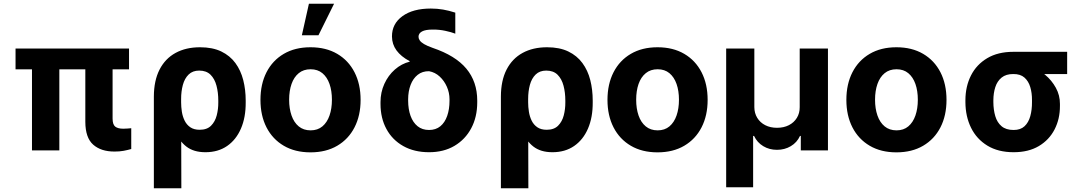

<svg xmlns="http://www.w3.org/2000/svg" viewBox="-20 -806 5802 1029"><path d="M671.5 -545.9V-434.4H63.3V-545.9ZM298 -545.9V0H151.4V-545.9ZM437.3 -545.9H583.4V-170.5Q583.5 -138.3 597.8 -127.2Q612.1 -116.2 641 -116.2Q653.5 -116.2 664.4 -117.2Q675.3 -118.2 683.4 -118.9V-7.4Q664.7 -1.9 642.3 2.3Q619.8 6.4 593.6 6.2Q521.6 6.4 479.6 -30.6Q437.6 -67.6 437.3 -152.9Z M804.6 203.1V-288.5Q804.9 -374.2 835.2 -433.2Q865.4 -492.1 920.9 -522.4Q976.5 -552.7 1051.9 -552.7Q1119 -552.7 1165.8 -530.2Q1212.5 -507.6 1241.5 -468.2Q1270.4 -428.7 1283.6 -377Q1296.8 -325.3 1296.8 -266.8V-257Q1297.3 -176.9 1271.3 -116.8Q1245.4 -56.8 1197.1 -23.5Q1148.7 9.8 1081 9.8Q1017.6 9.8 978.4 -20.8Q939.3 -51.5 917.4 -106.2Q895.6 -160.9 883.3 -233L950.7 -257.8Q950.7 -233 954.7 -207.1Q958.8 -181.2 969.6 -159.3Q980.4 -137.3 1000 -123.9Q1019.5 -110.5 1050.1 -110.5Q1089.5 -110.5 1111.1 -132.3Q1132.8 -154 1141.5 -187.7Q1150.2 -221.5 1149.9 -257V-266.8Q1149.9 -310.4 1140.2 -346.9Q1130.6 -383.4 1108.3 -405.6Q1085.9 -427.7 1047.8 -427.7Q1012.5 -427.7 991 -406.7Q969.4 -385.7 960 -350.8Q950.5 -315.9 950.7 -274.2L951.9 203.1Z M1644 10.5Q1561.2 10.5 1501 -24.8Q1440.8 -60.1 1408.3 -123.4Q1375.9 -186.7 1375.9 -270.7Q1375.9 -355.3 1408.3 -418.7Q1440.8 -482.1 1501 -517.4Q1561.2 -552.7 1644 -552.7Q1727.1 -552.7 1787.3 -517.4Q1847.5 -482.1 1880 -418.7Q1912.6 -355.3 1912.6 -270.7Q1912.6 -186.7 1880 -123.4Q1847.5 -60.1 1787.3 -24.8Q1727.1 10.5 1644 10.5ZM1644.6 -107.4Q1682.5 -107.4 1707.8 -128.6Q1733.1 -149.8 1746 -187Q1758.9 -224.1 1758.9 -271.3Q1758.9 -319.1 1746 -356Q1733.1 -392.8 1707.8 -413.8Q1682.5 -434.8 1644.6 -434.8Q1606.6 -434.8 1581 -413.8Q1555.4 -392.8 1542.5 -356Q1529.6 -319.1 1529.6 -271.3Q1529.6 -224.1 1542.5 -187Q1555.4 -149.8 1581 -128.6Q1606.6 -107.4 1644.6 -107.4ZM1597.8 -617 1635.6 -785.9H1770.4L1686.8 -617Z M2080.7 -610.5Q2080.4 -678.5 2136.7 -719.3Q2193 -760.2 2288.9 -760.2Q2323.1 -760.2 2354.3 -754.8Q2385.4 -749.5 2420.1 -738.3V-625.6Q2398.9 -633.9 2366.6 -640.8Q2334.2 -647.8 2300.4 -647.5Q2260.8 -647.8 2241.8 -637.5Q2222.8 -627.2 2223 -608.6Q2223 -599.1 2229.6 -589.4Q2236.1 -579.6 2252.7 -569.7Q2269.3 -559.9 2298.8 -549.4Q2420.8 -508.2 2479.2 -438.2Q2537.6 -368.2 2537.7 -267V-257.2Q2537.6 -179 2505.6 -118.8Q2473.6 -58.6 2415.8 -24.4Q2357.9 9.8 2279.5 9.8Q2199.9 9.8 2141.3 -23.2Q2082.6 -56.2 2051 -114.7Q2019.3 -173.1 2019.3 -249V-258.8Q2019.3 -311.3 2039.9 -356.5Q2060.4 -401.8 2096.1 -433.2Q2131.8 -464.6 2176.2 -475.6L2175 -478.5Q2129.1 -503 2105 -535.9Q2081 -568.8 2080.7 -610.5ZM2167.4 -274V-266Q2167.6 -220.5 2180.3 -185.1Q2193.1 -149.6 2218 -129.5Q2242.9 -109.4 2279.5 -109.4Q2315.6 -109.4 2339.9 -129.3Q2364.2 -149.3 2376.6 -184.8Q2389.1 -220.2 2389.1 -266V-274Q2389.1 -308.9 2375 -341Q2361 -373 2336.4 -395.8Q2311.8 -418.5 2279.5 -424.4Q2243.5 -424.9 2218.4 -404.9Q2193.4 -385 2180.5 -350.8Q2167.6 -316.7 2167.4 -274Z M2664.5 203.1V-288.5Q2664.7 -374.2 2695 -433.2Q2725.3 -492.1 2780.8 -522.4Q2836.3 -552.7 2911.7 -552.7Q2978.9 -552.7 3025.6 -530.2Q3072.4 -507.6 3101.3 -468.2Q3130.3 -428.7 3143.5 -377Q3156.6 -325.3 3156.6 -266.8V-257Q3157.1 -176.9 3131.2 -116.8Q3105.3 -56.8 3056.9 -23.5Q3008.6 9.8 2940.8 9.8Q2877.4 9.8 2838.3 -20.8Q2799.1 -51.5 2777.3 -106.2Q2755.5 -160.9 2743.2 -233L2810.5 -257.8Q2810.5 -233 2814.6 -207.1Q2818.7 -181.2 2829.4 -159.3Q2840.2 -137.3 2859.8 -123.9Q2879.4 -110.5 2910 -110.5Q2949.3 -110.5 2971 -132.3Q2992.7 -154 3001.4 -187.7Q3010.1 -221.5 3009.8 -257V-266.8Q3009.8 -310.4 3000.1 -346.9Q2990.4 -383.4 2968.1 -405.6Q2945.8 -427.7 2907.6 -427.7Q2872.4 -427.7 2850.8 -406.7Q2829.3 -385.7 2819.8 -350.8Q2810.4 -315.9 2810.5 -274.2L2811.7 203.1Z M3503.9 10.5Q3421.1 10.5 3360.9 -24.8Q3300.7 -60.1 3268.2 -123.4Q3235.7 -186.7 3235.7 -270.7Q3235.7 -355.3 3268.2 -418.7Q3300.7 -482.1 3360.9 -517.4Q3421.1 -552.7 3503.9 -552.7Q3586.9 -552.7 3647.1 -517.4Q3707.3 -482.1 3739.9 -418.7Q3772.5 -355.3 3772.5 -270.7Q3772.5 -186.7 3739.9 -123.4Q3707.3 -60.1 3647.1 -24.8Q3586.9 10.5 3503.9 10.5ZM3504.5 -107.4Q3542.4 -107.4 3567.7 -128.6Q3593 -149.8 3605.9 -187Q3618.8 -224.1 3618.8 -271.3Q3618.8 -319.1 3605.9 -356Q3593 -392.8 3567.7 -413.8Q3542.4 -434.8 3504.5 -434.8Q3466.5 -434.8 3440.9 -413.8Q3415.2 -392.8 3402.3 -356Q3389.5 -319.1 3389.5 -271.3Q3389.5 -224.1 3402.3 -187Q3415.2 -149.8 3440.9 -128.6Q3466.5 -107.4 3504.5 -107.4Z M3871.8 197.7V-545.9H4022.8V-232Q4022.9 -199.5 4038.4 -174.3Q4053.8 -149.1 4081.2 -135.1Q4108.5 -121.1 4144.2 -121.1Q4180.6 -121.1 4208 -135.2Q4235.4 -149.3 4250.8 -174.4Q4266.2 -199.5 4265.9 -232V-545.9H4417.3V0H4271.8V-77.5H4267.5Q4251.4 -42.2 4218.2 -22.6Q4185.1 -2.9 4144.2 -3.1Q4103.3 -2.9 4070.6 -22.6Q4037.8 -42.2 4021.2 -77.5H4016.3V197.7Z M4784.2 10.5Q4701.4 10.5 4641.2 -24.8Q4581 -60.1 4548.5 -123.4Q4516 -186.7 4516 -270.7Q4516 -355.3 4548.5 -418.7Q4581 -482.1 4641.2 -517.4Q4701.4 -552.7 4784.2 -552.7Q4867.2 -552.7 4927.4 -517.4Q4987.6 -482.1 5020.2 -418.7Q5052.7 -355.3 5052.7 -270.7Q5052.7 -186.7 5020.2 -123.4Q4987.6 -60.1 4927.4 -24.8Q4867.2 10.5 4784.2 10.5ZM4784.8 -107.4Q4822.7 -107.4 4847.9 -128.6Q4873.2 -149.8 4886.1 -187Q4899 -224.1 4899 -271.3Q4899 -319.1 4886.1 -356Q4873.2 -392.8 4847.9 -413.8Q4822.7 -434.8 4784.8 -434.8Q4746.8 -434.8 4721.1 -413.8Q4695.5 -392.8 4682.6 -356Q4669.7 -319.1 4669.7 -271.3Q4669.7 -224.1 4682.6 -187Q4695.5 -149.8 4721.1 -128.6Q4746.8 -107.4 4784.8 -107.4Z M5154 -258.8V-269.5Q5154.3 -343.4 5184 -401.8Q5213.7 -460.3 5271.1 -494.3Q5328.5 -528.3 5411 -528.3Q5422.6 -521.9 5433.1 -505.7Q5443.7 -489.6 5460.7 -472.8Q5477.7 -456 5508.1 -446.5Q5546.9 -433.9 5581.8 -404.7Q5616.7 -375.5 5638.8 -335.3Q5660.9 -295.1 5660.6 -249V-238.3Q5660.9 -168.7 5631.9 -112.4Q5602.9 -56.1 5547.5 -23.1Q5492.1 9.8 5412.4 9.8Q5329.5 9.8 5271.7 -25.5Q5214 -60.7 5184.1 -121.5Q5154.3 -182.3 5154 -258.8ZM5303.8 -269.5V-258.8Q5304.1 -217.5 5314.1 -183.5Q5324.1 -149.5 5347.9 -129.4Q5371.6 -109.4 5412.4 -109.4Q5449.3 -109.4 5470.8 -129.4Q5492.3 -149.5 5501.7 -183.5Q5511.1 -217.5 5510.8 -258.8V-269.5Q5511.1 -307.5 5501.6 -339.3Q5492.1 -371.1 5470.4 -390.3Q5448.6 -409.5 5411 -409.2Q5371.8 -409.5 5348.1 -390.3Q5324.5 -371.1 5314.3 -339.3Q5304.1 -307.5 5303.8 -269.5ZM5699.3 -528.3V-409.2H5411V-528.3Z"/></svg>

Font: GitLab Sans
Style: Regular
Weight: 400
Designer: Rasmus Andersson
Foundry: Modifications by GitLab B.V., manufactured by rsms
Version: Version 4.000;git-c8fb6b7